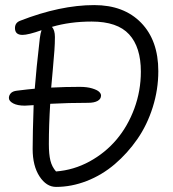

<svg xmlns="http://www.w3.org/2000/svg" viewBox="-20 -796 682 758"><path d="M201.2 -58.1Q163.1 -58.1 136 -99.6Q108.9 -141.1 108.9 -208Q108.9 -266.6 112.8 -380.9Q84.5 -378.9 78.1 -378.9Q48.8 -378.9 32 -387.9Q15.1 -397 15.1 -409.2Q15.1 -419.4 22.5 -427.7Q29.8 -436 46.9 -438Q93.3 -443.8 117.2 -445.8Q123 -522 137.2 -645Q140.1 -666.5 144 -676.8Q91.3 -658.2 68.8 -658.2Q39.1 -658.2 39.1 -685.1Q39.1 -706.1 59.1 -713.9Q217.8 -775.9 352.1 -775.9Q469.2 -775.9 537.1 -706.1Q605 -636.2 605 -515.1Q605 -442.4 583 -372.6Q561 -302.7 522.2 -246.8Q483.4 -190.9 433.1 -147.9Q382.8 -105 322.5 -81.5Q262.2 -58.1 201.2 -58.1ZM172.9 -227.1Q172.9 -187 179 -162.1Q185.1 -137.2 201.2 -119.1Q271 -124.5 333.3 -158.4Q395.5 -192.4 439.9 -244.9Q484.4 -297.4 510.3 -367.4Q536.1 -437.5 536.1 -513.2Q536.1 -609.9 489.7 -660.4Q443.4 -710.9 341.8 -710.9Q256.3 -710.9 185.1 -689.9Q196.8 -676.8 196.8 -649.9Q196.8 -624.5 194.8 -596.7Q192.9 -568.8 188.5 -521.2Q184.1 -473.6 182.1 -450.2Q237.8 -453.1 294.9 -453.1Q323.7 -453.1 343.8 -447Q363.8 -440.9 371.3 -433.6Q378.9 -426.3 378.9 -418.9Q378.9 -405.3 365.5 -397.7Q352.1 -390.1 328.1 -390.1Q250.5 -390.1 178.2 -386.2Q172.9 -302.2 172.9 -227.1Z"/></svg>

Font: Shantell Sans Bouncy
Style: Regular
Weight: 300
Designer: Stephen Nixon, Anya Danilova, Shantell Martin
Foundry: Arrow Type
Version: Version 1.006;[9816181b4]